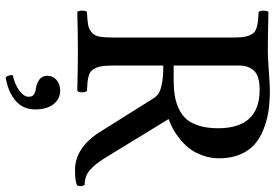

<svg xmlns="http://www.w3.org/2000/svg" viewBox="-162 -530 937 652"><g transform="rotate(90 306.0 -203.5)"><path d="M202.1 -548.8V-325.2H249Q279.8 -325.2 303.2 -328.9Q326.7 -332.5 348.4 -342.5Q370.1 -352.5 384.3 -368.9Q398.4 -385.3 406.7 -412.4Q415 -439.5 415 -476.1Q415 -617.2 284.2 -617.2Q237.8 -617.2 220 -598.4Q202.1 -579.6 202.1 -548.8ZM153.8 0Q98.1 0 20 2Q15.6 -2.4 15.6 -14.4Q15.6 -26.4 20 -30.8Q49.8 -32.2 63.7 -34.7Q77.6 -37.1 89.1 -46.4Q100.6 -55.7 103.8 -72.8Q106.9 -89.8 106.9 -121.1V-525.9Q106.9 -545.9 105.5 -559.3Q104 -572.8 99.6 -582.8Q95.2 -592.8 89.8 -598.1Q84.5 -603.5 73.5 -606.9Q62.5 -610.4 51 -611.6Q39.6 -612.8 20 -613.8Q15.6 -618.2 15.6 -630.4Q15.6 -642.6 20 -647Q104 -645 153.8 -645Q175.3 -645 220.9 -648.4Q266.6 -651.9 288.1 -651.9Q324.7 -651.9 356.2 -647.2Q387.7 -642.6 418.2 -630.6Q448.7 -618.7 470 -599.9Q491.2 -581.1 504.2 -550.5Q517.1 -520 517.1 -480Q517.1 -450.2 507.3 -423.3Q497.6 -396.5 483.2 -378.2Q468.8 -359.9 450 -345Q431.2 -330.1 415 -321.8Q398.9 -313.5 383.8 -308.1L512.2 -98.1Q534.7 -60.5 555.9 -41.7Q577.1 -22.9 607.9 -22.9Q615.2 -8.3 608.9 2.9Q595.2 9.8 557.1 9.8Q479.5 9.8 424.8 -79.1L315.9 -252.9Q308.1 -266.1 298.1 -273.2Q288.1 -280.3 264.6 -285.2Q241.2 -290 202.1 -290V-122.1Q202.1 -101.1 203.6 -86.7Q205.1 -72.3 209.7 -62Q214.4 -51.8 219.7 -46.1Q225.1 -40.5 236.3 -37.1Q247.6 -33.7 258.3 -32.7Q269 -31.7 288.1 -30.8Q293 -26.4 293 -14.4Q293 -2.4 288.1 2Q202.1 0 153.8 0ZM287.1 60.1Q315.4 60.1 333.3 82.8Q351.1 105.5 351.1 145Q351.1 187 320.6 212.4Q290 237.8 242.2 245.1Q233.4 236.3 234.9 221.2Q268.6 213.4 288.3 198Q308.1 182.6 308.1 168Q308.1 154.3 300 149.2Q292 144 276.9 142.1Q260.7 139.2 248.8 129.9Q236.8 120.6 236.8 103Q236.8 84.5 251.5 72.3Q266.1 60.1 287.1 60.1Z"/></g></svg>

Font: Common Serif News
Style: Regular
Weight: 450
Designer: Philipp H. Poll, Khaled Hosny
Foundry: Stefan Peev, Context Ltd.
Version: Version 1.026